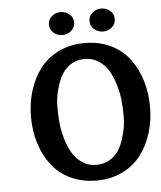

<svg xmlns="http://www.w3.org/2000/svg" viewBox="-53 -791 710 845"><g transform="rotate(-5 301.5 -368.0)"><path d="M212.9 -428.2Q195.8 -377 195.8 -330.6Q195.8 -284.2 199.5 -252.7Q203.1 -221.2 213.6 -185.8Q224.1 -150.4 240.2 -123.3Q256.3 -96.2 283.4 -78.4Q310.5 -60.5 343.8 -60.5Q377 -60.5 401.9 -74.7Q426.8 -88.9 441.7 -110.6Q456.5 -132.3 465.8 -162.1Q482.9 -214.4 482.9 -259.8Q482.9 -305.2 479.2 -336.7Q475.6 -368.2 465.1 -403.6Q454.6 -439 438.5 -466.3Q422.4 -493.7 395.3 -511.5Q368.2 -529.3 335.2 -529.3Q302.2 -529.3 277.3 -515.1Q252.4 -501 237.5 -479.2Q222.7 -457.5 212.9 -428.2ZM585.4 -410.6Q602.1 -356.4 602.1 -294.9Q602.1 -233.4 585.4 -179.4Q568.8 -125.5 536.9 -83.3Q504.9 -41 454.1 -16.4Q403.3 8.3 339.6 8.3Q275.9 8.3 224.9 -16.1Q173.8 -40.5 141.8 -82.8Q109.9 -125 93 -179.2Q76.2 -233.4 76.2 -294.9Q76.2 -356.4 93 -410.9Q109.9 -465.3 141.8 -507.6Q173.8 -549.8 224.9 -574.5Q275.9 -599.1 339.8 -599.1Q403.8 -599.1 454.6 -574.5Q505.4 -549.8 537.1 -507.3Q568.8 -464.8 585.4 -410.6ZM285.2 -729.7Q301.8 -715.3 301.8 -693.4Q301.8 -671.4 284.9 -657Q268.1 -642.6 245.8 -642.6Q223.6 -642.6 207 -657Q190.4 -671.4 190.4 -693.4Q190.4 -715.3 206.8 -729.7Q223.1 -744.1 245.8 -744.1Q268.6 -744.1 285.2 -729.7ZM464.4 -729.7Q481 -715.3 481 -693.4Q481 -671.4 464.4 -657Q447.8 -642.6 425.5 -642.6Q403.3 -642.6 386.5 -657Q369.6 -671.4 369.6 -693.4Q369.6 -715.3 386.2 -729.7Q402.8 -744.1 425.3 -744.1Q447.8 -744.1 464.4 -729.7Z"/></g></svg>

Font: Rachana
Style: Bold
Weight: 700
Designer: Hussain KH
Foundry: Hussain KH, Rajeesh K Nambiar, Santhosh Thottingal, Swathanthra Malayalam Computing (http://smc.org.in)
Version: Version 7.0.0+20221109